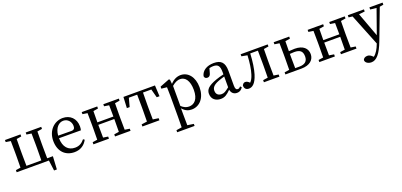

<svg xmlns="http://www.w3.org/2000/svg" viewBox="21 -1583 6087 2906"><g transform="rotate(-20 3064.5 -130.5)"><path d="M553 -41C552 -97 551 -176 551 -230V-289C551 -342 552 -418 553 -473L631 -486V-519H381V-486L459 -474C460 -418 461 -342 461 -289V-230C461 -176 460 -97 459 -41H219C218 -97 217 -176 217 -230V-289C217 -342 218 -418 219 -473L297 -486V-519H47V-486L125 -474C126 -418 127 -342 127 -289V-230C127 -177 126 -101 125 -46L47 -34V0H566L588 168H633L645 -41Z M826 -306C837 -436 908 -492 975 -492C1046 -492 1096 -433 1096 -365C1096 -329 1085 -304 1037 -304ZM1177 -264C1182 -279 1185 -300 1185 -325C1185 -454 1098 -534 980 -534C845 -534 729 -425 729 -256C729 -85 829 14 976 14C1073 14 1143 -34 1183 -111L1161 -126C1122 -79 1079 -47 1007 -47C900 -47 827 -120 825 -265Z M1881 -486V-519H1631V-486L1709 -474C1710 -420 1711 -346 1711 -292H1453C1453 -346 1454 -419 1455 -473L1533 -486V-519H1283V-486L1361 -474C1362 -418 1363 -342 1363 -289V-230C1363 -177 1362 -101 1361 -46L1283 -34V0H1533V-34L1455 -46C1454 -101 1453 -179 1453 -252H1711C1711 -179 1710 -100 1709 -46L1631 -34V0H1881V-34L1803 -46C1802 -102 1801 -177 1801 -230V-289C1801 -342 1802 -418 1803 -473Z M2390 -480 2427 -342H2472L2463 -519H1955L1946 -342H1991L2028 -480H2162C2163 -424 2164 -344 2164 -289V-230C2164 -177 2163 -102 2162 -47L2072 -34V0H2346V-34L2256 -47C2255 -102 2254 -177 2254 -230V-289C2254 -344 2255 -424 2256 -480Z M2718 -419C2777 -469 2818 -479 2852 -479C2935 -479 2993 -402 2993 -255C2993 -104 2925 -42 2841 -42C2799 -42 2760 -57 2718 -96ZM2706 -523 2691 -533 2537 -473V-440L2625 -431C2627 -387 2628 -348 2628 -287V31C2628 90 2627 153 2626 215L2537 229V262H2817V229L2717 214C2716 152 2715 88 2715 28V-59C2762 -2 2814 14 2864 14C2992 14 3088 -93 3088 -263C3088 -431 2997 -534 2880 -534C2822 -534 2765 -510 2713 -453Z M3494 -114C3433 -66 3408 -50 3369 -50C3318 -50 3280 -76 3280 -135C3280 -175 3297 -218 3393 -255C3417 -264 3455 -277 3494 -288ZM3668 -65C3654 -48 3642 -38 3624 -38C3599 -38 3584 -56 3584 -108V-346C3584 -482 3529 -534 3414 -534C3301 -534 3221 -483 3202 -399C3205 -372 3221 -357 3251 -357C3279 -357 3297 -374 3306 -408L3327 -483C3350 -489 3370 -492 3389 -492C3463 -492 3494 -464 3494 -356V-322C3450 -312 3403 -299 3368 -286C3225 -235 3187 -187 3187 -120C3187 -32 3252 14 3332 14C3398 14 3436 -15 3496 -74C3505 -21 3540 12 3594 12C3632 12 3663 -3 3688 -44Z M4279 -486V-519H3843V-486L3935 -469C3930 -353 3914 -248 3891 -176C3874 -122 3857 -91 3831 -65C3810 -87 3789 -101 3763 -101C3739 -101 3725 -87 3713 -62C3713 -11 3741 13 3785 13C3837 13 3893 -21 3936 -158C3961 -239 3978 -355 3984 -481H4107C4108 -425 4109 -344 4109 -289V-230C4109 -177 4108 -101 4107 -46L4029 -34V0H4279V-34L4201 -46C4200 -101 4199 -177 4199 -230V-289C4199 -342 4200 -418 4201 -473Z M4547 -39C4546 -95 4545 -175 4545 -230V-269C4569 -271 4595 -273 4617 -273C4710 -273 4749 -238 4749 -154C4749 -77 4702 -39 4616 -39ZM4625 -486V-519H4375V-486L4453 -474C4454 -418 4455 -342 4455 -289V-230C4455 -177 4454 -101 4453 -46L4375 -34V0H4633C4772 0 4841 -70 4841 -159C4841 -250 4775 -318 4640 -318C4611 -318 4577 -316 4545 -313C4545 -363 4546 -426 4547 -473Z M5520 -486V-519H5270V-486L5348 -474C5349 -420 5350 -346 5350 -292H5092C5092 -346 5093 -419 5094 -473L5172 -486V-519H4922V-486L5000 -474C5001 -418 5002 -342 5002 -289V-230C5002 -177 5001 -101 5000 -46L4922 -34V0H5172V-34L5094 -46C5093 -101 5092 -179 5092 -252H5350C5350 -179 5349 -100 5348 -46L5270 -34V0H5520V-34L5442 -46C5441 -102 5440 -177 5440 -230V-289C5440 -342 5441 -418 5442 -473Z M6129 -519H5917V-485L6016 -474L5878 -85L5734 -475L5829 -485V-519H5569V-485L5631 -477L5835 32L5830 44C5805 110 5773 169 5724 207L5716 199C5687 172 5667 159 5636 159C5604 159 5573 173 5566 204C5566 245 5612 273 5664 273C5744 273 5813 199 5884 11L6068 -475L6129 -485Z"/></g></svg>

Font: Noto Serif CJK JP Medium
Style: Regular
Weight: 500
Designer: Ryoko NISHIZUKA 西塚涼子 (kana & ideographs); Frank Grießhammer (Latin, Greek & Cyrillic); Wenlong ZHANG 张文龙 (bopomofo); San
Foundry: Adobe Systems Incorporated
Version: Version 1.000;PS 1;hotconv 16.6.53;makeotf.lib2.5.65590